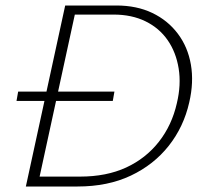

<svg xmlns="http://www.w3.org/2000/svg" viewBox="-20 -678 746 698"><path d="M74 0 217 -658H403Q477 -658 533.5 -631Q590 -604 626.5 -555.5Q663 -507 674 -443Q685 -379 668 -306Q648 -217 593.5 -148Q539 -79 455.5 -39.5Q372 0 262 0ZM40 -311 46 -345H396L390 -311ZM124 -36H271Q367 -36 438.5 -69Q510 -102 557.5 -162.5Q605 -223 623 -303Q639 -370 629.5 -429Q620 -488 589.5 -532Q559 -576 509 -600.5Q459 -625 393 -625H252Z"/></svg>

Font: Ysabeau ExtraLight
Style: Italic
Weight: 250
Italic angle: -12°
Version: Version 2.000;gftools[0.9.27.dev2+g8671c4b]